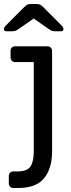

<svg xmlns="http://www.w3.org/2000/svg" viewBox="-32 -752 357 962"><path d="M-12.2 -606.9Q-12.2 -615.7 -1 -626L89.8 -716.8Q99.6 -726.6 106.2 -729.2Q112.8 -731.9 123 -731.9H150.9Q160.6 -731.9 167.2 -729.5Q173.8 -727.1 184.1 -716.8L274.9 -626Q286.1 -614.7 286.1 -606.9Q286.1 -594.7 271 -595.2H246.1Q229 -595.2 218.8 -602.1L136.7 -659.2L54.7 -602.1Q42.5 -595.2 26.9 -595.2H2Q-12.2 -594.7 -12.2 -606.9ZM12.2 129.9Q12.2 120.1 18.6 113.5Q24.9 106.9 35.2 106.9H55.2Q105 106.9 121.1 81.5Q137.2 56.2 137.2 6.8V-440.9H43.9Q34.2 -440.9 27.6 -447.5Q21 -454.1 21 -463.9V-497.1Q21 -508.3 27.6 -514.2Q34.2 -520 43.9 -520H206.1Q215.8 -520 222.4 -513.4Q229 -506.8 229 -497.1V6.8Q229 91.8 189 140.9Q148.9 189.9 60.1 189.9H35.2Q24.9 189.9 18.6 183.3Q12.2 176.8 12.2 167Z"/></svg>

Font: Rubik AZ
Style: Regular
Weight: 400
Designer: Hubert and Fischer
Foundry: Hubert & Fischer
Version: Version 2.000